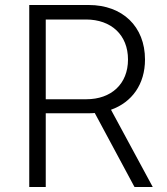

<svg xmlns="http://www.w3.org/2000/svg" viewBox="-20 -748 669 768"><path d="M97 0H163V-295H334C343 -295 351 -295 359 -296L518 0H591L424 -309C508 -339 560 -411 560 -510C560 -642 470 -728 335 -728H97ZM163 -351V-670H324C425 -670 492 -608 492 -510C492 -412 425 -351 325 -351Z"/></svg>

Font: Wafeq Light
Style: Regular
Weight: 300
Designer: Rasmus Andersson & Azza Alameddine
Foundry: Google & TypeTogether
Version: Version 3.000;January 28, 2025;FontCreator 15.0.0.3014 64-bi